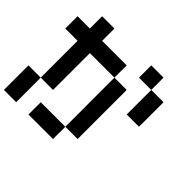

<svg xmlns="http://www.w3.org/2000/svg" viewBox="-191 -1129 1382 1382"><g transform="rotate(45 500.0 -437.5)"><path d="M0 -250H125V0H0ZM0 -625V-750H125V-875H250V-750H500V-625H250V-250H125V-625ZM250 0V-125H500V0ZM500 -125V-625H625V-125ZM750 -500V-750H875V-500ZM750 -875V-750H625V-875Z"/></g></svg>

Font: GalmuriMono7 Regular
Style: Regular
Weight: 400
Designer: Lee Minseo (quiple)
Version: Version 2.399;hotconv 1.1.1;makeotfexe 2.6.0 DEVELOPMENT